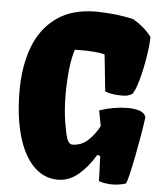

<svg xmlns="http://www.w3.org/2000/svg" viewBox="-54 -805 737 862"><g transform="rotate(5 314.5 -373.5)"><path d="M343.8 -756.8Q381.8 -756.8 426.3 -752.2Q470.7 -747.6 513.2 -737.8Q539.6 -722.2 559.3 -705.3Q579.1 -688.5 597.2 -664.6Q597.2 -629.9 587.9 -572.8Q578.6 -515.6 564.7 -466.3Q550.8 -417 538.1 -402.3Q525.4 -396 516.6 -393.8Q507.8 -391.6 489.3 -391.6Q466.3 -391.6 446.3 -395Q426.3 -398.4 416 -404.3L398.9 -568.8Q364.3 -578.6 288.1 -578.6Q271.5 -578.6 263.7 -578.1Q242.7 -510.7 240.2 -397V-377.9Q240.2 -305.2 249.5 -249.5Q255.9 -212.9 260.5 -193.4Q265.1 -173.8 272.2 -163.3Q279.3 -152.8 290 -152.8Q328.1 -152.8 358.2 -179.2Q388.2 -205.6 409.7 -246.6L396.5 -316.4Q460.4 -337.9 522.9 -338.4Q553.2 -338.4 575.7 -331.5Q598.1 -324.7 606 -304.7Q596.7 -232.4 576.2 -127.4Q555.7 -22.5 545.4 0Q514.2 9.8 484.9 9.8Q469.7 9.8 452.9 7.3Q436 4.9 423.3 0Q423.3 -16.1 420.4 -76.7L418.9 -112.8L405.8 -116.7Q372.1 -60.1 330.1 -25.1Q288.1 9.8 238.8 9.8Q175.3 9.8 128.9 -37.1Q82.5 -84 57.6 -170.7Q32.7 -257.3 32.7 -373Q32.7 -484.4 64.9 -570.6Q97.2 -656.7 166.7 -706.8Q236.3 -756.8 343.8 -756.8Z"/></g></svg>

Font: Kavoon
Style: Regular
Weight: 400
Designer: Viktoriya Grabowska
Foundry: Viktoriya Grabowska
Version: Version 1.004; ttfautohint (v1.4.1)